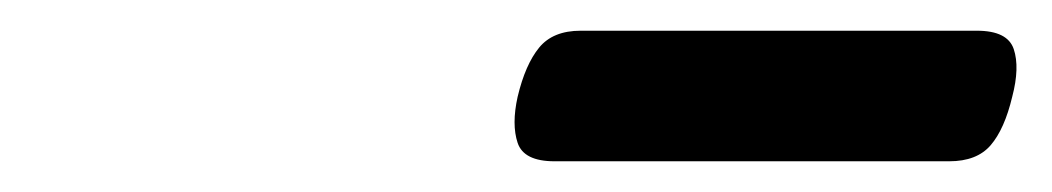

<svg xmlns="http://www.w3.org/2000/svg" viewBox="-20 -791 685 125"><path d="M341 -686Q321 -686 317 -698Q313 -710 317 -728Q322 -749 331 -760Q340 -771 358 -771H616Q636 -771 640 -759Q644 -747 639 -728Q634 -707 625 -696.5Q616 -686 598 -686Z"/></svg>

Font: Playwrite IE
Style: Regular
Weight: 400
Designer: Veronika Burian, José Scaglione
Foundry: TypeTogether
Version: Version 1.002